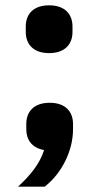

<svg xmlns="http://www.w3.org/2000/svg" viewBox="-20 -556 370 723"><path d="M165 -356C225 -356 253 -390 253 -436V-456C253 -502 225 -536 165 -536C105 -536 77 -502 77 -456V-436C77 -390 105 -356 165 -356ZM167 -169C107 -169 79 -135 79 -89V-69C79 -30 100 1 146 9C129 62 95 103 48 147H148C212 98 255 12 255 -69V-89C255 -135 227 -169 167 -169Z"/></svg>

Font: IBM Plex Devanagari
Style: Bold
Weight: 700
Designer: Mike Abbink, Paul van der Laan, Pieter van Rosmalen, Erin McLaughlin
Foundry: Bold Monday
Version: Version 1.0